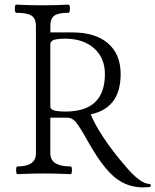

<svg xmlns="http://www.w3.org/2000/svg" viewBox="-20 -759 680 840"><path d="M607.9 61Q537.1 61 483.9 18.3Q430.7 -24.4 370.1 -130.9Q351.6 -163.1 343 -178Q334.5 -192.9 323.5 -208.7Q312.5 -224.6 308.1 -229.2Q303.7 -233.9 294.9 -238.8Q286.1 -243.7 280.3 -243.9Q274.4 -244.1 262.2 -244.1H200.2V-87.9Q200.2 -30.8 289.1 -30.8Q294.9 -30.8 294.7 -13.9Q294.4 2.9 289.1 2.9Q230.5 0 172.9 0Q114.7 0 56.2 2.9Q50.8 2.9 50.5 -13.9Q50.3 -30.8 56.2 -30.8Q137.2 -30.8 137.2 -87.9V-645Q137.2 -679.2 116.9 -691.2Q96.7 -703.1 50.8 -703.1Q44.9 -703.1 44.9 -720.9Q44.9 -738.8 50.8 -738.8Q107.9 -735.8 166 -735.8Q222.7 -735.8 279.8 -738.8Q286.1 -738.8 285.9 -720.9Q285.6 -703.1 279.8 -703.1Q237.3 -703.1 218.8 -691.2Q200.2 -679.2 200.2 -645V-617.2H295.9Q397 -617.2 452.4 -569.6Q507.8 -522 507.8 -435.1Q507.8 -286.1 377 -258.8Q392.6 -217.8 433.1 -156.7Q473.6 -95.7 522.9 -39.1Q592.3 45.9 634.8 45.9Q637.7 45.9 638.9 49.1Q640.1 52.2 639.2 55.4Q638.2 58.6 634.8 59.1Q615.2 61 607.9 61ZM267.1 -271Q439 -271 439 -435.1Q439 -505.4 391.6 -547.6Q344.2 -589.8 265.1 -589.8Q230.5 -589.8 215.3 -584.2Q200.2 -578.6 200.2 -564.9V-293Q200.2 -281.2 216.1 -276.1Q231.9 -271 267.1 -271Z"/></svg>

Font: Junicode SmCond Light
Style: Regular
Weight: 300
Width: 4
Designer: Peter S. Baker
Version: Version 2.206